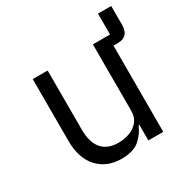

<svg xmlns="http://www.w3.org/2000/svg" viewBox="-149 -754 867 893"><g transform="rotate(-30 284.0 -308.0)"><path d="M483 0H403V-84H399Q384 -47 351.5 -17.5Q319 12 254 12Q175 12 127.5 -39.5Q80 -91 80 -185V-516H160V-199Q160 -130 190 -95Q220 -60 278 -60Q310 -60 338.5 -70.5Q367 -81 385 -103Q403 -125 403 -159V-516H495V-628H566V-526Q566 -509 560.5 -494.5Q555 -480 541.5 -471.5Q528 -463 503 -463H453L483 -493Z"/></g></svg>

Font: IBM Plex Sans
Style: Regular
Weight: 400
Designer: Mike Abbink, Paul van der Laan, Pieter van Rosmalen
Foundry: Bold Monday
Version: Version 3.201